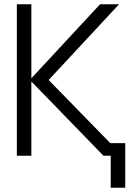

<svg xmlns="http://www.w3.org/2000/svg" viewBox="-20 -730 640 900"><path d="M59 0V-710H127V-363L449 -710H538L208 -355L497 -59H567V150H499V0H465L127 -348V0Z"/></svg>

Font: Geist Mono Light
Style: Regular
Weight: 300
Monospace: yes
Designer: Basement.studio, Andrés Briganti, Mateo Zaragoza
Foundry: Basement.studio, Vercel, Andrés Briganti, Guido Ferreyra, Mateo Zaragoza
Version: Version 1.500; ttfautohint (v1.8.4.7-5d5b)